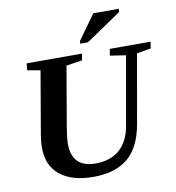

<svg xmlns="http://www.w3.org/2000/svg" viewBox="-93 -942 948 1033"><g transform="rotate(-10 381.5 -425.5)"><path d="M82 -619 86 -656H388L382 -620L295 -607L240 -287Q229 -221 229 -191Q229 -61 359 -61Q438 -61 488 -103Q538 -146 553 -226L620 -606L534 -619L540 -655H763L757 -619L680 -606L614 -230Q592 -106 523 -49Q454 8 335 8Q217 8 152 -45Q88 -97 88 -195Q88 -229 98 -285L153 -606ZM388 -710 390 -726 486 -859H625L623 -841L430 -710Z"/></g></svg>

Font: Libra Serif Modern
Style: Bold Italic
Weight: 700
Italic angle: -12°
Designer: Stefan Peev, Context Ltd
Foundry: Stefan Peev, Context Ltd
Version: Version 1.000